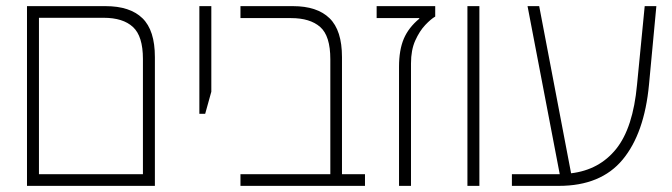

<svg xmlns="http://www.w3.org/2000/svg" viewBox="-20 -606 2191 626"><path d="M68 0V-586H324Q404 -586 444.5 -546.5Q485 -507 485 -420V0ZM107 -38H446V-414Q446 -488 413.5 -518Q381 -548 318 -548H107Z M630 -235V-586H669V-307L649 -235Z M764 0V-38H1057V-413Q1057 -489 1024 -518Q991 -547 929 -547H764V-586H935Q1014 -586 1054.5 -546.5Q1095 -507 1095 -420V-38H1170V0Z M1281 0V-388Q1281 -443 1296.5 -479.5Q1312 -516 1347 -545V-547H1208V-586H1399V-552Q1385 -544 1366.5 -524.5Q1348 -505 1334 -474Q1320 -443 1320 -399V0Z M1504 0V-586H1543V0Z M1649 0V-38H1799Q1802 -38 1805 -38L1700 -586H1738L1842 -41Q1934 -52 1989 -120.5Q2044 -189 2057 -330L2082 -586H2120L2096 -330Q2081 -171 2010 -85.5Q1939 0 1802 0Z"/></svg>

Font: Noto Sans Hebrew SemiCondensed ExtraLight
Style: Regular
Weight: 200
Width: 4
Designer: Monotype Design Team
Foundry: Monotype Imaging Inc.
Version: Version 2.004; ttfautohint (v1.8.4.7-5d5b)